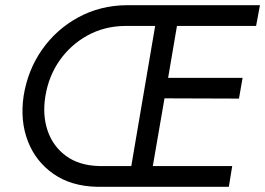

<svg xmlns="http://www.w3.org/2000/svg" viewBox="-20 -720 1022 740"><path d="M875 -80 862 0H355Q255 -2 186.5 -49.5Q118 -97 87.5 -175.5Q57 -254 71 -350Q87 -450 142 -528.5Q197 -607 281.5 -653Q366 -699 468 -700H982L967 -620H662L628 -420H915L901 -340L614 -341L569 -80ZM362 -80H486L578 -620H461Q382 -619 317.5 -583.5Q253 -548 210.5 -488Q168 -428 155 -350Q143 -277 163.5 -216.5Q184 -156 234.5 -119Q285 -82 362 -80Z"/></svg>

Font: Von Book
Style: Italic
Weight: 400
Version: Version 4.000; ttfautohint (v1.8.4.7-5d5b)